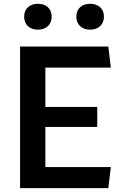

<svg xmlns="http://www.w3.org/2000/svg" viewBox="-20 -970 660 990"><path d="M83.5 0H538.5L551.5 -108.5H214V-315.5H481.5V-418.5H214V-621.5H551.5L538.5 -730H83.5ZM104.5 -884C104.5 -843 133 -817 175.5 -817C218 -817 246.5 -843 246.5 -884C246.5 -925.5 218 -950.5 175.5 -950.5C133 -950.5 104.5 -925.5 104.5 -884ZM373.5 -884C373.5 -843 402.5 -817 444.5 -817C487 -817 516 -843 516 -884C516 -925.5 487 -950.5 444.5 -950.5C402.5 -950.5 373.5 -925.5 373.5 -884Z"/></svg>

Font: Monaspace Argon SemiBold
Style: Regular
Weight: 600
Designer: Riley Cran & the Lettermatic Team
Foundry: Lettermatic
Version: Version 1.000 (Monaspace Argon)